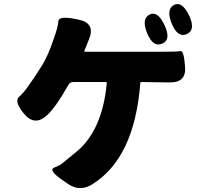

<svg xmlns="http://www.w3.org/2000/svg" viewBox="-20 -880 1040 969"><path d="M446 50Q384 89 324 49L304 35Q221 -20 253.5 -34Q286 -48 290 -52Q323 -80 357 -107Q496 -214 519 -461Q519 -466 514 -466H350Q333 -466 325 -451Q261 -338 218 -299Q156 -241 102 -305Q48 -370 78 -393Q108 -416 193 -551Q222 -598 252 -686Q273 -745 274.5 -773Q276 -801 362 -784L376 -781Q463 -764 429 -681L406 -624Q404 -619 409 -619H812Q875 -619 891.5 -622Q908 -625 914 -543Q921 -462 834 -464L694 -466Q688 -466 688 -460Q659 -83 446 50ZM799 -660Q753 -639 723 -712Q693 -784 734 -806Q775 -828 810 -754Q845 -680 799 -660ZM923 -708Q877 -688 847 -760Q817 -833 858 -855Q898 -876 934 -803Q969 -729 923 -708Z"/></svg>

Font: Resource Han Rounded JP Heavy
Style: Regular
Weight: 900
Designer: Cyano Hao (round all glyphs); Ryoko NISHIZUKA 西塚涼子 (kana, bopomofo & ideographs); Paul D. Hunt (Latin, Greek & Cyrillic)
Foundry: Cyano Hao
Version: 0.990